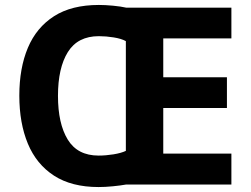

<svg xmlns="http://www.w3.org/2000/svg" viewBox="-20 -745 1013 775"><path d="M379 -725Q405 -725 436.5 -722Q468 -719 490 -714H914V-590H639V-433H896V-309H639V-125H914V0H488Q466 4 435 7Q404 10 378 10Q269 10 198 -36Q127 -82 92.5 -165Q58 -248 58 -359Q58 -470 92.5 -552Q127 -634 198 -679.5Q269 -725 379 -725ZM379 -599Q294 -599 254 -535Q214 -471 214 -358Q214 -246 253.5 -181.5Q293 -117 378 -117Q407 -117 438 -122Q469 -127 488 -136V-579Q470 -589 439 -594Q408 -599 379 -599Z"/></svg>

Font: Noto Sans Ol Chiki
Style: Regular
Weight: 400
Designer: Monotype Design Team, Lewis McGuffie
Foundry: Monotype Imaging Inc.
Version: Version 2.003